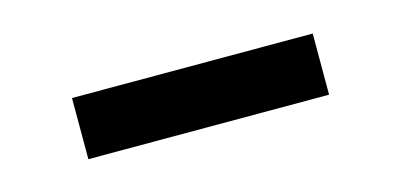

<svg xmlns="http://www.w3.org/2000/svg" viewBox="-27 -434 514 246"><g transform="rotate(-15 230.0 -310.5)"><path d="M389.6 -351.1V-270H70.3V-351.1Z"/></g></svg>

Font: Inter-Regular
Style: Regular
Weight: 400
Designer: Rasmus Andersson
Foundry: rsms
Version: Version 4.000;git-a52131595